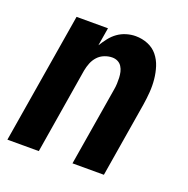

<svg xmlns="http://www.w3.org/2000/svg" viewBox="-101 -623 702 718"><g transform="rotate(20 250.0 -264.0)"><path d="M2 0 88 -520H213L201 -448Q211 -464 223 -479.5Q235 -495 250.5 -506Q266 -517 284.5 -522.5Q303 -528 321 -528Q347 -528 370 -518.5Q393 -509 408 -490.5Q423 -472 430.5 -448.5Q438 -425 440.5 -399.5Q443 -374 441 -348Q439 -322 435 -297L386 0H261L313 -314Q315 -325 315.5 -337Q316 -349 315.5 -360.5Q315 -372 312.5 -383Q310 -394 304 -403.5Q298 -413 288 -418Q278 -423 266 -423Q251 -423 235.5 -417Q220 -411 209 -399Q198 -387 192 -372Q186 -357 183 -341L127 0Z"/></g></svg>

Font: Iosevka Extrabold Oblique
Style: Regular
Weight: 800
Italic angle: -9°
Monospace: yes
Designer: Belleve Invis
Foundry: Belleve Invis
Version: Version 32.5.0; ttfautohint (v1.8.4)